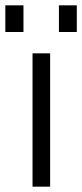

<svg xmlns="http://www.w3.org/2000/svg" viewBox="-35 -700 308 720"><path d="M153 0V-500H87V0ZM-15 -580H53V-680H-15ZM186 -580H253V-680H186Z"/></svg>

Font: Perun Light
Style: Regular
Weight: 300
Foundry: Copyright (c) Stefan Peev, Context Ltd, 2016
Version: Version 1.089